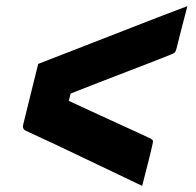

<svg xmlns="http://www.w3.org/2000/svg" viewBox="-20 -614 640 628"><path d="M105 -405Q177 -433 259.5 -465Q342 -497 427.5 -530.5Q513 -564 593 -594Q583 -557 574.5 -523.5Q566 -490 557 -454Q555 -447 552.5 -443.5Q550 -440 540 -436Q528 -431 492 -417Q456 -403 406.5 -384Q357 -365 305.5 -345Q254 -325 211 -308L205 -284Q240 -268 282 -248.5Q324 -229 363.5 -211Q403 -193 432.5 -179.5Q462 -166 472 -161Q479 -157 480 -154Q481 -151 479 -143Q472 -111 462.5 -74.5Q453 -38 445 -6Q350 -51 255.5 -96.5Q161 -142 65 -186Q52 -192 56 -207Q68 -257 80.5 -306.5Q93 -356 105 -405Z"/></svg>

Font: Recursive Sn Lnr St XBd
Style: Italic
Weight: 800
Italic angle: -15°
Version: Version 1.079;hotconv 1.0.112;makeotfexe 2.5.65598; ttfautoh